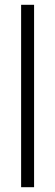

<svg xmlns="http://www.w3.org/2000/svg" viewBox="-20 -780 229 800"><path d="M122 0H68V-760H122Z"/></svg>

Font: Noto Sans Hebrew ExtraCondensed Light
Style: Regular
Weight: 300
Width: 2
Designer: Monotype Design Team
Foundry: Monotype Imaging Inc.
Version: Version 2.004; ttfautohint (v1.8.4.7-5d5b)